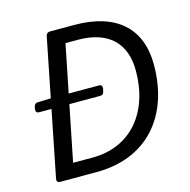

<svg xmlns="http://www.w3.org/2000/svg" viewBox="-95 -717 800 810"><g transform="rotate(-15 305.0 -312.0)"><path d="M298.8 -624H192.4C183.6 -624 176.8 -619.1 174.8 -610.4L123 -350.6L65.4 -348.6C56.6 -348.6 50.8 -343.8 48.8 -334L46.9 -324.2C44.9 -313.5 49.8 -306.6 60.5 -306.6H114.3L56.6 -16.6C54.7 -5.9 59.6 0 70.3 0H229.5C449.2 0 580.1 -149.4 580.1 -376C580.1 -533.2 483.4 -624 298.8 -624ZM228.5 -63.5H143.6L192.4 -306.6H327.1C335.9 -306.6 341.8 -310.5 343.8 -320.3L346.7 -333C348.6 -343.8 343.8 -350.6 333 -350.6H201.2L243.2 -559.6H296.9C429.7 -559.6 500 -491.2 500 -371.1C500 -188.5 396.5 -63.5 228.5 -63.5Z"/></g></svg>

Font: Ed Sans Neue
Style: Italic
Weight: 400
Italic angle: -11°
Designer: Stephen Hutchings
Version: Version 1.004;PS 001.004;hotconv 1.0.88;makeotf.lib2.5.64775